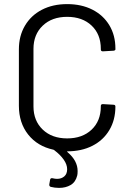

<svg xmlns="http://www.w3.org/2000/svg" viewBox="-20 -728 647 935"><path d="M532 -481 481 -478Q471 -478 471 -487V-490Q471 -561 426 -603.5Q381 -646 307 -646Q233 -646 188 -603Q143 -560 143 -490V-210Q143 -140 188 -97Q233 -54 307 -54Q381 -54 426 -96.5Q471 -139 471 -210V-212Q471 -221 481 -221L532 -218Q542 -218 542 -209Q542 -144 512.5 -94.5Q483 -45 430 -18Q377 9 307 9Q305 9 310 14Q358 55 358 105Q358 120 356 127Q348 159 324 173Q300 187 268 187Q247 187 227 182Q219 179 220 170L224 147Q225 142 228.5 140.5Q232 139 236 140Q248 143 258 143Q279 143 293 131Q307 119 307 96Q307 73 290 49Q273 25 245 4Q245 3 240 1Q162 -16 117 -73Q72 -130 72 -213V-488Q72 -553 101.5 -603Q131 -653 184 -680.5Q237 -708 307 -708Q377 -708 430 -681Q483 -654 512.5 -605Q542 -556 542 -492V-487Q542 -485 539 -483Q536 -481 532 -481Z"/></svg>

Font: Barlow
Style: Regular
Weight: 400
Designer: Jeremy Tribby
Foundry: Tribby Type
Version: Version 1.408;December 10, 2018;FontCreator 11.5.0.2430 64-b